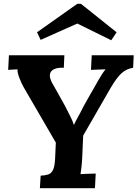

<svg xmlns="http://www.w3.org/2000/svg" viewBox="-20 -991 724 1011"><path d="M190 0 194 -66Q217 -67 233 -72Q249 -77 258.5 -95Q268 -113 270 -153L274 -240L105 -531Q92 -554 81.5 -582Q71 -610 72 -626Q56 -625 45 -624.5Q34 -624 23 -623L27 -700H319L316 -634Q287 -636 267.5 -628Q248 -620 243.5 -602.5Q239 -585 253 -557Q270 -526 288 -495Q306 -464 323 -432Q327 -424 336 -406.5Q345 -389 354.5 -369.5Q364 -350 368 -335H370Q375 -347 388.5 -371Q402 -395 421 -433Q435 -459 450 -484.5Q465 -510 479 -535Q485 -546 495 -563.5Q505 -581 516 -598.5Q527 -616 536 -626Q520 -625 495 -624.5Q470 -624 459 -623L463 -700H684L681 -634Q646 -629 620 -605.5Q594 -582 562 -527L418 -277L413 -164Q412 -137 409 -112Q406 -87 404 -74Q415 -75 431 -75.5Q447 -76 462 -76.5Q477 -77 484 -77L480 0ZM566 -779 387 -867 194 -781 175 -821 387 -971H406L594 -821Z"/></svg>

Font: Lora
Style: Bold Italic
Weight: 700
Italic angle: -3°
Designer: Olga Karpushina, Alexei Vanyashin (Cyrillic)
Foundry: Cyreal
Version: Version 3.004